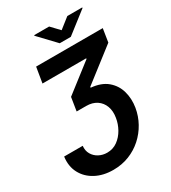

<svg xmlns="http://www.w3.org/2000/svg" viewBox="-264 -1059 1231 1386"><g transform="rotate(-30 351.5 -366.5)"><path d="M0.7 -63.9H155.5Q151.3 -24.5 168.5 5.1Q185.7 34.8 216.8 51.3Q247.9 67.8 284.8 67.8Q333.8 67.8 371.4 40.5Q409.1 13.1 433.1 -29.7Q457 -72.4 464.1 -119Q473 -171.2 457.9 -212.2Q442.8 -253.2 407.7 -276.8Q372.5 -300.4 320.3 -300.4H241.5L259.2 -411.9L492.5 -592.7L493.3 -598.4H128.9L150.2 -727.3H705.6L688.2 -616.5L415.8 -405.5L414.4 -398.4Q499.6 -391 549.4 -348.9Q599.1 -306.8 616.5 -244Q633.9 -181.1 622.5 -111.5Q611.9 -47.9 581 8Q550.1 63.9 502.5 106.7Q454.9 149.5 393.8 173.7Q332.7 197.8 261.7 197.8Q178.3 197.8 115.6 164.4Q52.9 131 21.7 72.1Q-9.6 13.1 0.7 -63.9ZM376.1 -930.8 441.1 -862.6 527.7 -930.8H652L651.6 -925.8L474.4 -788H382.1L251.1 -925.8L251.4 -930.8Z"/></g></svg>

Font: Inter UI
Style: Bold Italic
Weight: 700
Italic angle: 9.39999°
Designer: Rasmus Andersson
Foundry: rsms
Version: 3.2;8d6f07862